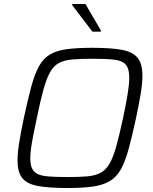

<svg xmlns="http://www.w3.org/2000/svg" viewBox="-20 -936 770 964"><path d="M318 8Q224 8 169 -2.5Q114 -13 91 -43Q68 -73 68 -131Q68 -168 76.5 -221Q85 -274 100 -345Q120 -438 137 -501Q154 -564 175.5 -603Q197 -642 230 -662Q263 -682 315 -689Q367 -696 444 -696Q538 -696 593 -685.5Q648 -675 671.5 -645Q695 -615 695 -556Q695 -517 686.5 -465.5Q678 -414 663 -343Q643 -251 626 -188.5Q609 -126 587.5 -87Q566 -48 532.5 -27.5Q499 -7 447.5 0.5Q396 8 318 8ZM318 -47Q378 -47 418 -50.5Q458 -54 484.5 -68Q511 -82 529.5 -113.5Q548 -145 563.5 -200.5Q579 -256 598 -344Q613 -415 621 -464.5Q629 -514 629 -547Q629 -592 611 -612Q593 -632 552.5 -636.5Q512 -641 444 -641Q384 -641 343.5 -637.5Q303 -634 276.5 -620Q250 -606 232 -574.5Q214 -543 198.5 -487.5Q183 -432 165 -344Q155 -297 147.5 -259Q140 -221 136 -192Q132 -163 132 -140Q132 -96 150.5 -76Q169 -56 210 -51.5Q251 -47 318 -47ZM444 -777 342 -911 343 -916H409L487 -782L486 -777Z"/></svg>

Font: Saira Thin Light
Style: Italic
Weight: 300
Italic angle: -12°
Version: Version 1.101